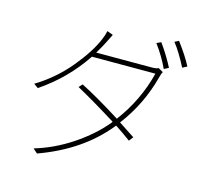

<svg xmlns="http://www.w3.org/2000/svg" viewBox="-120 -965 1241 1150"><g transform="rotate(15 500.0 -390.0)"><path d="M390.6 -629.9H732.4Q762.7 -629.9 776.4 -636.7L805.7 -620.1Q799.8 -610.4 793 -585Q747.1 -408.2 636.7 -262.7Q719.7 -208 736.3 -197.3L715.8 -170.9Q669.9 -205.1 619.1 -238.3L612.3 -230.5Q463.9 -47.9 204.1 45.9L176.8 21.5Q295.9 -13.7 405.3 -86.4Q514.6 -159.2 587.9 -248L592.8 -254.9Q449.2 -344.7 341.8 -403.3L361.3 -424.8Q463.9 -373 612.3 -279.3Q721.7 -424.8 765.6 -599.6H372.1Q266.6 -441.4 107.4 -334L80.1 -353.5Q196.3 -423.8 282.7 -527.8Q369.1 -631.8 404.3 -716.8Q417 -745.1 421.9 -771.5L459 -757.8L431.6 -703.1Q421.9 -682.6 390.6 -629.9ZM723.6 -778.3 751 -791Q798.8 -724.6 835 -654.3L806.6 -639.6Q774.4 -710 723.6 -778.3ZM826.2 -813.5 851.6 -826.2Q910.2 -748 939.5 -690.4L911.1 -675.8Q865.2 -764.6 826.2 -813.5Z"/></g></svg>

Font: Gen Shin Gothic ExtraLight
Style: Regular
Weight: 100
Designer: [Source Han Sans]
Ryoko NISHIZUKA  (kana & ideographs); Paul D. Hunt (Latin, Greek & Cyrillic); Wenlong ZHANG  (bopomofo
Version: Version 1.002.20150607